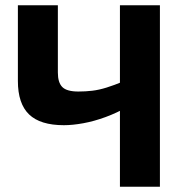

<svg xmlns="http://www.w3.org/2000/svg" viewBox="-20 -710 700 730"><path d="M200 -690V-434Q200 -396 217 -379Q234 -362 278 -362Q305 -362 330.5 -365Q356 -368 385 -377Q414 -386 450 -401L465 -304Q425 -281 381.5 -265Q338 -249 297 -241.5Q256 -234 223 -234Q133 -234 90.5 -275Q48 -316 48 -402V-690ZM588 -690V0H436V-690Z"/></svg>

Font: Exo 2
Style: Bold
Weight: 700
Designer: Natanael Gama
Foundry: Natanael Gama
Version: Version 2.010